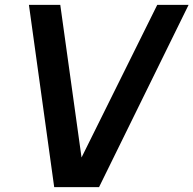

<svg xmlns="http://www.w3.org/2000/svg" viewBox="-20 -770 796 790"><path d="M99 -750H228L315.5 -122L627 -750H756L387.5 0H203Z"/></svg>

Font: Russisch Sans
Style: Bold Italic
Weight: 700
Italic angle: -10°
Designer: Michael Sharanda (font) & Cristiano Sobral (main changes)
Foundry: Michael Sharanda
Version: Version 2.00;September 8, 2020;FontCreator 13.0.0.2681 64-bi